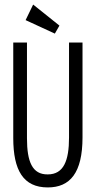

<svg xmlns="http://www.w3.org/2000/svg" viewBox="-20 -809 415 840"><path d="M220 -662 240 -697 125 -789 92 -721ZM189 11C286 11 341 -52 341 -208V-623H282V-207C282 -107 259 -46 189 -46C121 -45 98 -102 98 -204V-623H38V-205C38 -64 82 11 189 11Z"/></svg>

Font: Inconsolata Condensed Thin
Style: Regular
Weight: 100
Width: 3
Monospace: yes
Designer: Raph Levien, Cyreal, Brenton Simpson
Foundry: Raph Levien, Cyreal, Google
Version: Version 3.100